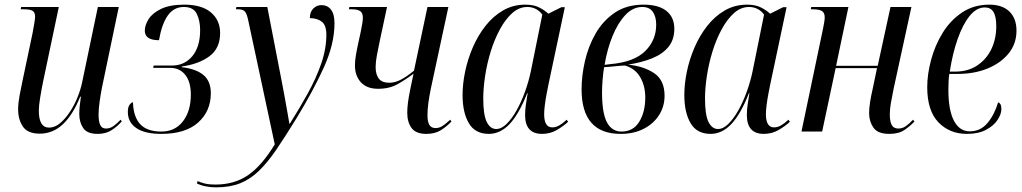

<svg xmlns="http://www.w3.org/2000/svg" viewBox="-20 -566 4398 826"><path d="M400 10Q355 10 338 -15Q321 -40 321 -76Q321 -89 323 -110Q325 -131 328 -150H325Q293 -71 250 -31Q207 9 151 9Q99 9 78.5 -21.5Q58 -52 58 -96Q58 -122 64.5 -156.5Q71 -191 77 -219L120 -423Q124 -445 127.5 -465Q131 -485 131 -494Q131 -513 120 -519.5Q109 -526 83 -526H69L71 -536H233L165 -213Q159 -184 153 -147.5Q147 -111 147 -90Q147 -17 191 -17Q216 -17 238.5 -36Q261 -55 280.5 -84.5Q300 -114 313.5 -147.5Q327 -181 333 -210L401 -536H491L418 -186Q413 -160 408.5 -128Q404 -96 404 -73Q404 -44 411 -28.5Q418 -13 436 -13Q453 -13 468 -23.5Q483 -34 499 -51L504 -44Q486 -23 461 -6.5Q436 10 400 10Z M674 10Q603 10 566.5 -15Q530 -40 530 -84Q530 -106 538 -116Q546 -126 552 -126Q554 -63 583.5 -31.5Q613 0 674 0Q733 0 767 -44Q801 -88 801 -159Q801 -214 777 -244Q753 -274 712 -274H639L641 -284H719Q774 -284 807.5 -324.5Q841 -365 841 -436Q841 -477 826.5 -506.5Q812 -536 771 -536Q728 -536 702 -499.5Q676 -463 664 -393Q603 -393 603 -434Q603 -458 619.5 -484Q636 -510 673.5 -528Q711 -546 773 -546Q848 -546 887.5 -512.5Q927 -479 927 -424Q927 -358 881 -324Q835 -290 762 -280V-277Q823 -270 855 -243.5Q887 -217 887 -165Q887 -88 832.5 -39Q778 10 674 10Z M909 240Q886 240 864 235.5Q842 231 827 223L830 213Q843 219 861 223.5Q879 228 906 228Q989 228 1048 187Q1107 146 1162 55L1048 -478Q1042 -507 1033.5 -516.5Q1025 -526 1004 -526H995L997 -536H1130L1193 -211Q1198 -187 1204 -152.5Q1210 -118 1216 -85.5Q1222 -53 1225 -34H1227Q1268 -99 1304 -164Q1340 -229 1362 -292.5Q1384 -356 1384 -417Q1384 -458 1364 -473Q1344 -488 1313 -488Q1313 -515 1328 -529.5Q1343 -544 1363 -544Q1389 -544 1404 -524.5Q1419 -505 1419 -466Q1419 -377 1373.5 -276.5Q1328 -176 1256 -58Q1208 20 1170 76Q1132 132 1094.5 168.5Q1057 205 1013 222.5Q969 240 909 240Z M1814 10Q1769 10 1750.5 -15.5Q1732 -41 1732 -81Q1732 -120 1745 -182L1759 -249Q1729 -226 1692.5 -205Q1656 -184 1607 -184Q1558 -184 1532.5 -212Q1507 -240 1507 -285Q1507 -304 1511 -328Q1515 -352 1522 -384L1530 -420Q1535 -445 1538 -461.5Q1541 -478 1541 -490Q1541 -511 1529 -518.5Q1517 -526 1494 -526H1481L1483 -536H1645L1614 -391Q1607 -357 1601.5 -328.5Q1596 -300 1596 -277Q1596 -246 1609.5 -228Q1623 -210 1655 -210Q1680 -210 1706 -224Q1732 -238 1761 -262L1819 -536H1909L1834 -187Q1827 -154 1823 -124Q1819 -94 1819 -70Q1819 -43 1827 -29Q1835 -15 1854 -15Q1868 -15 1881 -22.5Q1894 -30 1917 -51L1922 -43Q1901 -21 1876 -5.5Q1851 10 1814 10Z M2083 10Q2024 10 1997 -36Q1970 -82 1970 -157Q1970 -205 1981 -258Q1992 -311 2014 -362Q2036 -413 2068.5 -454.5Q2101 -496 2144 -521Q2187 -546 2240 -546Q2276 -546 2299.5 -534Q2323 -522 2339 -507L2395 -535H2410L2339 -200Q2336 -185 2331.5 -161.5Q2327 -138 2324 -114.5Q2321 -91 2321 -75Q2321 -18 2356 -18Q2371 -18 2386 -26.5Q2401 -35 2418 -51L2424 -42Q2405 -24 2376 -7Q2347 10 2312 10Q2239 10 2239 -71Q2239 -94 2242.5 -116.5Q2246 -139 2250 -165H2248Q2212 -74 2172 -32Q2132 10 2083 10ZM2115 -11Q2137 -11 2159.5 -33Q2182 -55 2202.5 -91.5Q2223 -128 2239 -172.5Q2255 -217 2264 -261L2313 -503Q2302 -519 2285 -527.5Q2268 -536 2249 -536Q2213 -536 2183.5 -509.5Q2154 -483 2130.5 -439.5Q2107 -396 2091 -344Q2075 -292 2067 -239Q2059 -186 2059 -142Q2059 -72 2074 -41.5Q2089 -11 2115 -11Z M2650 10Q2482 10 2482 -182Q2482 -240 2496.5 -303.5Q2511 -367 2542.5 -422Q2574 -477 2625 -511.5Q2676 -546 2749 -546Q2813 -546 2847 -519Q2881 -492 2881 -442Q2881 -395 2855.5 -364Q2830 -333 2785 -315Q2740 -297 2682 -288Q2750 -281 2794.5 -251Q2839 -221 2839 -154Q2839 -108 2815.5 -71Q2792 -34 2749.5 -12Q2707 10 2650 10ZM2605 -290Q2708 -299 2755.5 -346Q2803 -393 2803 -460Q2803 -494 2788.5 -515Q2774 -536 2743 -536Q2703 -536 2670.5 -501.5Q2638 -467 2615 -410.5Q2592 -354 2581 -287ZM2654 0Q2704 0 2730 -42Q2756 -84 2756 -147Q2756 -196 2734.5 -233.5Q2713 -271 2669 -284Q2655 -284 2627 -281Q2599 -278 2579 -277Q2575 -255 2572.5 -224Q2570 -193 2570 -168Q2570 -80 2591 -40Q2612 0 2654 0Z M3037 10Q2978 10 2951 -36Q2924 -82 2924 -157Q2924 -205 2935 -258Q2946 -311 2968 -362Q2990 -413 3022.5 -454.5Q3055 -496 3098 -521Q3141 -546 3194 -546Q3230 -546 3253.5 -534Q3277 -522 3293 -507L3349 -535H3364L3293 -200Q3290 -185 3285.5 -161.5Q3281 -138 3278 -114.5Q3275 -91 3275 -75Q3275 -18 3310 -18Q3325 -18 3340 -26.5Q3355 -35 3372 -51L3378 -42Q3359 -24 3330 -7Q3301 10 3266 10Q3193 10 3193 -71Q3193 -94 3196.5 -116.5Q3200 -139 3204 -165H3202Q3166 -74 3126 -32Q3086 10 3037 10ZM3069 -11Q3091 -11 3113.5 -33Q3136 -55 3156.5 -91.5Q3177 -128 3193 -172.5Q3209 -217 3218 -261L3267 -503Q3256 -519 3239 -527.5Q3222 -536 3203 -536Q3167 -536 3137.5 -509.5Q3108 -483 3084.5 -439.5Q3061 -396 3045 -344Q3029 -292 3021 -239Q3013 -186 3013 -142Q3013 -72 3028 -41.5Q3043 -11 3069 -11Z M3806 10Q3756 10 3737.5 -17Q3719 -44 3719 -79Q3719 -100 3723 -126Q3727 -152 3734 -182L3753 -273H3575L3517 0H3428L3521 -444Q3524 -459 3526 -471Q3528 -483 3528 -491Q3528 -511 3516 -518.5Q3504 -526 3476 -526H3468L3470 -536H3630L3577 -283H3756L3811 -536H3901L3825 -187Q3817 -148 3812.5 -122Q3808 -96 3808 -73Q3808 -45 3816 -29Q3824 -13 3845 -13Q3862 -13 3876.5 -23Q3891 -33 3908 -51L3914 -43Q3895 -23 3870.5 -6.5Q3846 10 3806 10Z M4140 10Q4065 10 4017 -40Q3969 -90 3969 -191Q3969 -246 3985.5 -308Q4002 -370 4035 -424Q4068 -478 4118.5 -512Q4169 -546 4236 -546Q4292 -546 4322.5 -516.5Q4353 -487 4353 -434Q4353 -378 4319.5 -336.5Q4286 -295 4229 -271.5Q4172 -248 4100 -248H4064Q4062 -239 4061 -217.5Q4060 -196 4060 -180Q4060 -92 4084 -46.5Q4108 -1 4152 -1Q4198 -1 4228 -36.5Q4258 -72 4274 -126Q4280 -124 4284 -117.5Q4288 -111 4288 -97Q4288 -75 4271.5 -50Q4255 -25 4222 -7.5Q4189 10 4140 10ZM4090 -258Q4144 -258 4183.5 -284Q4223 -310 4244.5 -354Q4266 -398 4266 -453Q4266 -495 4254 -514.5Q4242 -534 4217 -534Q4181 -534 4151.5 -497.5Q4122 -461 4100 -398.5Q4078 -336 4066 -258Z"/></svg>

Font: Noto Serif Display Condensed
Style: Italic
Weight: 400
Width: 3
Italic angle: -12°
Designer: Monotype Design Team
Foundry: Monotype Imaging Inc.
Version: Version 2.009